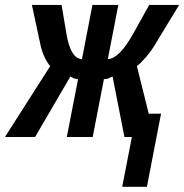

<svg xmlns="http://www.w3.org/2000/svg" viewBox="-70 -548 737 768"><path d="M242.2 -231.4Q230 -231.4 217.8 -238.8L211.4 -241.7L70.3 0H-50.3L130.9 -283.7Q121.1 -293.5 109.6 -316.9Q98.1 -340.3 92.3 -366.7L57.6 -528.3H176.3L195.8 -412.6Q212.4 -313.5 257.8 -311.5L299.8 -528.3H403.3L361.3 -311.5Q407.2 -313.5 462.4 -412.6L526.9 -528.3H646.5L548.3 -366.7Q532.7 -341.3 512.2 -317.6Q491.7 -293.9 477.5 -283.7L524.9 -93.3H574.2L517.6 199.2H418.9L457.5 0H427.7L380.4 -241.7Q373 -239.3 365.7 -235.4Q358.4 -231.4 345.7 -231.4L300.8 0H197.3Z"/></svg>

Font: Liberation Mono
Style: Bold Italic
Weight: 700
Italic angle: -12°
Monospace: yes
Designer: Steve Matteson
Foundry: Ascender Corporation
Version: Version 2.1.5